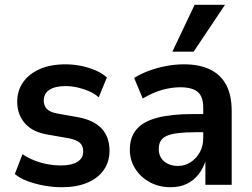

<svg xmlns="http://www.w3.org/2000/svg" viewBox="-20 -773 1053 803"><path d="M239 10Q200 10 163 3Q126 -4 95 -15.5Q64 -27 42 -45L74 -128Q98 -112 125 -101.5Q152 -91 180 -86Q208 -81 234 -81Q279 -81 303.5 -96Q328 -111 328 -139Q328 -164 313 -176.5Q298 -189 266 -195L180 -210Q117 -220 84.5 -257Q52 -294 52 -347Q52 -394 76.5 -429Q101 -464 146 -484Q191 -504 254 -504Q287 -504 319 -497.5Q351 -491 379 -479Q407 -467 427 -449L393 -366Q375 -382 351.5 -392Q328 -402 303 -407.5Q278 -413 254 -413Q211 -413 187 -397.5Q163 -382 163 -352Q163 -330 177 -316.5Q191 -303 221 -298L305 -283Q372 -271 405 -235.5Q438 -200 438 -143Q438 -96 413.5 -61.5Q389 -27 344.5 -8.5Q300 10 239 10Z M693 10Q645 10 606.5 -11Q568 -32 545.5 -67.5Q523 -103 523 -147Q523 -199 551 -232Q579 -265 637.5 -280.5Q696 -296 788 -296H845V-220H798Q756 -220 726.5 -216.5Q697 -213 679 -205.5Q661 -198 652.5 -184.5Q644 -171 644 -150Q644 -117 666.5 -98Q689 -79 725 -79Q753 -79 777 -94.5Q801 -110 815.5 -136Q830 -162 830 -196V-322Q830 -369 807 -388.5Q784 -408 734 -408Q697 -408 658 -397Q619 -386 577 -361L541 -447Q570 -465 604 -477.5Q638 -490 675.5 -497Q713 -504 749 -504Q814 -504 858.5 -482.5Q903 -461 926 -418Q949 -375 949 -308V0H839V-103H841Q830 -69 810 -43.5Q790 -18 761 -4Q732 10 693 10ZM701 -557 794 -753H921L790 -557Z"/></svg>

Font: Nunito Sans 10pt SemiCondensed
Style: Bold
Weight: 700
Width: 4
Designer: Vernon Adams
Foundry: Vernon Adams
Version: Version 3.101;gftools[0.9.27]